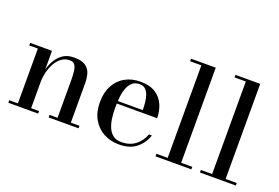

<svg xmlns="http://www.w3.org/2000/svg" viewBox="-101 -1063 2016 1386"><g transform="rotate(20 907.0 -370.0)"><path d="M201 -460V-19.5H262V0H33V-19.5H99.5V-440.5H33V-460ZM506 -319.5V-19.5H572.5V0H342.5V-19.5H404V-305Q404 -347 400.2 -377.2Q396.5 -407.5 384.2 -423.8Q372 -440 346.5 -440Q309.5 -440 282 -419Q254.5 -398 236.8 -365Q219 -332 210 -294.5Q201 -257 201 -224L188 -222Q188 -256 196.5 -298.2Q205 -340.5 225.5 -379.8Q246 -419 280.8 -444.2Q315.5 -469.5 368.5 -469.5Q426 -469.5 455.5 -450Q485 -430.5 495.5 -396.8Q506 -363 506 -319.5Z M884 10Q818.5 10 766.2 -18.5Q714 -47 683.2 -100.8Q652.5 -154.5 652.5 -230Q652.5 -305.5 681.5 -359.2Q710.5 -413 761.5 -441.2Q812.5 -469.5 878.5 -469.5Q951 -469.5 995.5 -440.5Q1040 -411.5 1060.2 -364.2Q1080.5 -317 1080.5 -262.5H720V-282H963Q963 -308.5 960.2 -337.8Q957.5 -367 949.2 -392.5Q941 -418 924.2 -434.2Q907.5 -450.5 878.5 -450.5Q845.5 -450.5 824.2 -432.8Q803 -415 791 -384.5Q779 -354 774.5 -315Q770 -276 770 -233Q770 -188.5 775.5 -148.5Q781 -108.5 794.8 -78Q808.5 -47.5 832.8 -29.8Q857 -12 894.5 -12Q960.5 -12 1003.5 -46Q1046.5 -80 1065 -132.5H1087.5Q1068 -71 1018 -30.5Q968 10 884 10Z M1353.5 -750V-19.5H1439V0H1163.5V-19.5H1250V-730.5H1163.5V-750Z M1695 -750V-19.5H1780.5V0H1505V-19.5H1591.5V-730.5H1505V-750Z"/></g></svg>

Font: Bodoni Moda 11pt Medium
Style: Regular
Weight: 500
Designer: Owen Earl
Foundry: indestructible type
Version: Version 2.004